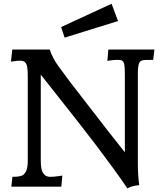

<svg xmlns="http://www.w3.org/2000/svg" viewBox="-20 -1017 873 1046"><path d="M738.3 -8.3Q698.7 -4.9 673.8 9.3Q641.6 -39.1 597.7 -99.1L503.4 -226.1L396.5 -364.3L202.1 -610.4V-147Q202.1 -96.7 211.7 -80.1Q221.2 -63.5 231 -58.6Q240.7 -53.7 252 -53.7Q263.2 -53.7 272.9 -54.4Q282.7 -55.2 291.5 -56.6L307.6 -58.6Q315.4 -59.6 319.8 -60.5L314 0H41.5L47.9 -53.7Q93.3 -53.7 106.4 -64Q131.3 -83.5 131.3 -138.7V-596.2Q131.3 -650.4 125 -664.3Q118.7 -678.2 110.1 -682.4Q101.6 -686.5 88.9 -686.5Q73.2 -686.5 39.6 -681.2L46.9 -747.1H251Q266.6 -700.2 296.4 -659.2L360.4 -572.3Q617.2 -239.3 660.2 -187V-607.4Q660.2 -664.6 654.3 -675.5Q648.4 -686.5 640.4 -688.7Q632.3 -690.9 616 -690.9Q599.6 -690.9 564.9 -685.5L570.3 -747.1H821.3L814.5 -690.9Q786.6 -690.9 770 -690.2Q753.4 -689.5 745.1 -682.6Q731 -672.4 731 -619.6V-123.5Q731 -66.9 738.3 -8.3ZM313 -869.6 587.9 -996.6 623 -902.3 332 -812Z"/></svg>

Font: HeadlandOne
Style: Regular
Weight: 400
Designer: Gary Lonergan
Foundry: Sorkin Type Co.
Version: Version 1.002